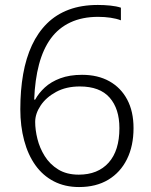

<svg xmlns="http://www.w3.org/2000/svg" viewBox="-20 -745 611 775"><path d="M62 -304Q62 -381 73.5 -446Q85 -511 109 -562.5Q133 -614 170 -650.5Q207 -687 258 -706Q309 -725 375 -725Q400 -725 425 -722.5Q450 -720 468 -714V-663Q450 -670 426 -673.5Q402 -677 376 -677Q312 -677 264 -654.5Q216 -632 185 -589.5Q154 -547 137.5 -485Q121 -423 118 -343H122Q136 -369 161 -392Q186 -415 223.5 -429Q261 -443 311 -443Q375 -443 421.5 -417Q468 -391 493.5 -343Q519 -295 519 -228Q519 -156 492.5 -102.5Q466 -49 417 -19.5Q368 10 299 10Q242 10 197.5 -13Q153 -36 123 -78Q93 -120 77.5 -178Q62 -236 62 -304ZM298 -40Q375 -40 418.5 -88.5Q462 -137 462 -228Q462 -306 422.5 -351Q383 -396 302 -396Q247 -396 206.5 -374Q166 -352 144 -319Q122 -286 122 -253Q122 -221 131 -184.5Q140 -148 160.5 -115Q181 -82 215 -61Q249 -40 298 -40Z"/></svg>

Font: Noto Sans Thai Light
Style: Regular
Weight: 300
Designer: Monotype Design Team
Foundry: Monotype Imaging Inc.
Version: Version 2.001